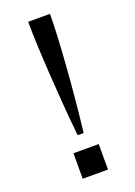

<svg xmlns="http://www.w3.org/2000/svg" viewBox="-137 -761 572 816"><g transform="rotate(-20 148.5 -353.0)"><path d="M133.3 -181.2Q126 -253.4 120.1 -328.6Q114.3 -403.8 109.9 -474.6Q105.5 -545.4 103 -605Q100.6 -664.6 100.6 -706.1H199.2Q199.2 -665 196.3 -605.5Q193.4 -545.9 188.2 -475.3Q183.1 -404.8 176 -329.3Q168.9 -253.9 160.6 -181.2ZM90.3 0V-115.2H204.6V0Z"/></g></svg>

Font: Monda
Style: Regular
Weight: 400
Designer: Vernon Adams
Foundry: Vernon Adams
Version: Version 2.100; ttfautohint (v1.8.3)